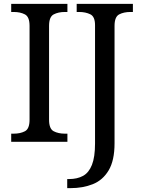

<svg xmlns="http://www.w3.org/2000/svg" viewBox="-20 -734 736 994"><path d="M38 0V-42H51Q85 -42 109 -54.5Q133 -67 133 -114V-600Q133 -647 109 -659.5Q85 -672 51 -672H38V-714H329V-672H316Q282 -672 258 -659.5Q234 -647 234 -600V-114Q234 -67 258 -54.5Q282 -42 316 -42H329V0ZM328 240V193H337Q380 193 410 176.5Q440 160 456 119.5Q472 79 472 9V-604Q472 -648 447.5 -660Q423 -672 390 -672H377V-714H668V-672H655Q621 -672 597 -659.5Q573 -647 573 -600V8Q573 97 542.5 148Q512 199 460.5 219.5Q409 240 345 240Z"/></svg>

Font: NotoSerif-Regular
Style: Regular
Weight: 400
Designer: Monotype Design Team
Foundry: Monotype Imaging Inc.
Version: Version 2.007; ttfautohint (v1.8) -l 8 -r 50 -G 200 -x 14 -D